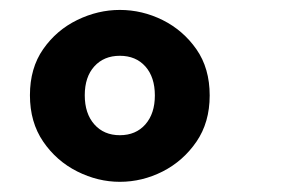

<svg xmlns="http://www.w3.org/2000/svg" viewBox="-20 -730 561 381"><path d="M217.8 -461.7Q249.6 -461.7 268.5 -483.2Q287.3 -504.7 287.3 -540.6Q287.3 -576.9 268.5 -598.1Q249.6 -619.3 217.8 -619.3Q186.2 -619.3 167.2 -598.3Q148.2 -577.3 148.2 -541Q148.2 -504.7 167.2 -483.2Q186.2 -461.7 217.8 -461.7ZM217.8 -369.2Q174.3 -369.2 133.2 -389.8Q92 -410.5 65.7 -449Q39.4 -487.5 39.4 -541Q39.4 -594.9 65.7 -632.5Q92 -670.2 133.2 -690.3Q174.3 -710.3 217.8 -710.3Q262.2 -710.3 302.9 -690.1Q343.5 -669.8 369.8 -632.2Q396.1 -594.5 396.1 -540.6Q396.1 -487.1 369.8 -448.8Q343.5 -410.5 302.9 -389.8Q262.2 -369.2 217.8 -369.2Z"/></svg>

Font: Fira Sans Variable
Style: Regular
Weight: 400
Designer: Carrois Corporate & Edenspiekermann AG
Foundry: Carrois Corporate GbR & Edenspiekermann AG
Version: Version 4.202